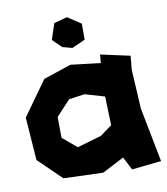

<svg xmlns="http://www.w3.org/2000/svg" viewBox="-80 -754 724 834"><g transform="rotate(-10 282.5 -337.0)"><path d="M271.5 -550.8 330.1 -577.1V-647.5L271.5 -686.5L212.9 -670.9L189.5 -600.6L228.5 -562.5ZM381.8 -464.8 250 -480.5 127.9 -439.5 19.5 -288.1 33.2 -98.6 134.8 0 309.6 5.9 405.3 -43.9 435.5 13.7 565.4 0 518.6 -240.2 508.8 -413.1 514.6 -473.6 384.8 -502ZM218.8 -334 288.1 -343.8 375 -318.4 378.9 -191.4 327.1 -153.3 219.7 -122.1 157.2 -174.8 156.2 -266.6Z"/></g></svg>

Font: MaokenAssortedSans-Lite
Style: Lite
Weight: 400
Version: Version 1.400